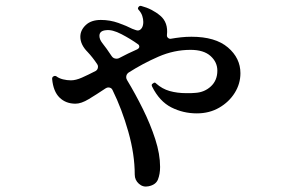

<svg xmlns="http://www.w3.org/2000/svg" viewBox="-20 -600 1040 674"><path d="M501 54Q482 58 467.5 45Q453 32 453 13Q453 -58 430.5 -137.5Q408 -217 375 -284Q371 -293 360 -293Q356 -293 351 -290Q318 -268 291.5 -252Q265 -236 245 -236Q211 -236 189 -257.5Q167 -279 163 -323Q163 -330 168 -332Q173 -335 178 -332Q187 -325 201 -321.5Q215 -318 229 -318Q246 -318 267.5 -327.5Q289 -337 316 -351Q324 -356 324 -366Q324 -371 321 -375Q305 -399 288 -417Q262 -443 262 -471Q262 -494 281 -512Q300 -530 334 -530Q366 -530 395.5 -519.5Q425 -509 444 -499Q450 -497 455 -495Q460 -493 464 -493Q472 -493 478 -502Q483 -510 483 -523Q483 -533 479.5 -544Q476 -555 467 -565Q462 -570 466 -575Q470 -581 476 -579Q514 -569 542.5 -545Q571 -521 566 -477V-475Q566 -470 570.5 -466.5Q575 -463 580 -464Q597 -467 615 -469Q633 -471 652 -471Q736 -471 780 -433.5Q824 -396 824 -343Q824 -306 804 -274Q784 -242 749.5 -222Q715 -202 671 -202Q623 -202 581.5 -223Q540 -244 514 -296Q510 -304 517 -307Q523 -313 528 -307Q549 -288 575.5 -280.5Q602 -273 634 -273Q642 -273 650 -273Q658 -273 666 -274Q698 -276 720.5 -297Q743 -318 743 -352Q743 -382 719 -403.5Q695 -425 649 -425Q591 -425 536 -401Q481 -377 431 -345Q423 -339 423 -329Q423 -324 426 -319Q455 -271 481.5 -217.5Q508 -164 525 -111.5Q542 -59 542 -14Q542 11 534.5 30Q527 49 501 54ZM398 -396Q413 -404 429.5 -412Q446 -420 462 -427Q469 -431 469 -436Q469 -442 464 -445Q439 -463 406.5 -480Q374 -497 352 -494Q329 -492 329 -474Q329 -462 339 -449Q346 -440 354.5 -428.5Q363 -417 372 -403Q378 -394 389 -394Q395 -394 398 -396Z"/></svg>

Font: Zen Antique Soft
Style: Regular
Weight: 400
Designer: Yoshimichi Ohira
Foundry: Positype
Version: Version 1.001